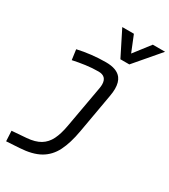

<svg xmlns="http://www.w3.org/2000/svg" viewBox="-239 -889 1090 1236"><g transform="rotate(30 306.0 -270.5)"><path d="M13.7 234.4 9.8 158.2 117.2 149.9Q179.2 145 216.8 122.1Q254.4 99.1 275.4 56.6Q296.4 14.2 307.6 -49.8L363.3 -361.3Q366.2 -377.4 366.2 -390.6Q366.2 -452.1 304.7 -452.1Q258.3 -452.1 210.7 -445.6Q163.1 -439 118.2 -429.2L107.9 -504.4Q156.2 -515.6 209.7 -521.7Q263.2 -527.8 316.9 -527.8Q398.4 -527.8 430.7 -485.4Q452.1 -457 452.1 -407.7Q452.1 -383.8 446.8 -354.5L395 -60.5Q378.4 34.7 347.2 96.7Q315.9 158.7 259.5 190.9Q203.1 223.1 109.9 228.5ZM386.7 -590.8 293.5 -776.4H379.9L428.2 -657.2L520.5 -776.4H611.8L453.1 -590.8Z"/></g></svg>

Font: CaskaydiaCove NFP SemiLight
Style: Italic
Weight: 350
Italic angle: -10°
Designer: Aaron Bell
Foundry: Saja Typeworks
Version: Version 2111.001; VTT 6.35;Nerd Fonts 3.1.1